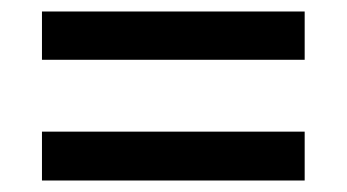

<svg xmlns="http://www.w3.org/2000/svg" viewBox="-20 -507 604 334"><path d="M53 -193V-278H510V-193ZM53 -403V-487H510V-403Z"/></svg>

Font: Hind Medium
Style: Regular
Weight: 500
Designer: Manushi Parikh, Satya Rajpurohit
Foundry: Indian Type Foundry
Version: Version 1.201;PS 1.0;hotconv 1.0.78;makeotf.lib2.5.61930; tt